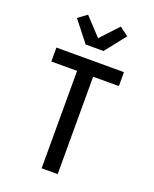

<svg xmlns="http://www.w3.org/2000/svg" viewBox="-178 -1092 955 1191"><g transform="rotate(20 300.0 -497.0)"><path d="M247 0V-643H77V-735H523V-643H353V0ZM241 -815 134 -951 192 -994 300 -878 408 -994 466 -951 359 -815Z"/></g></svg>

Font: Iosevka Semibold Extended
Style: Regular
Weight: 600
Width: 7
Monospace: yes
Designer: Belleve Invis
Foundry: Belleve Invis
Version: Version 32.5.0; ttfautohint (v1.8.4)